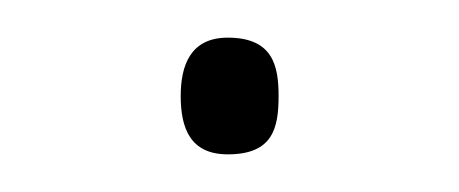

<svg xmlns="http://www.w3.org/2000/svg" viewBox="-20 -74 244 102"><path d="M76 -23C76 -6 81 8 101 8C125 8 128 -6 128 -23C128 -39 125 -54 101 -54C81 -54 76 -39 76 -23Z"/></svg>

Font: Noto Sans Sinhala Condensed Thin
Style: Regular
Weight: 100
Width: 3
Designer: Jelle Bosma - Monotype Design Team
Foundry: Monotype Imaging Inc.
Version: Version 2.006